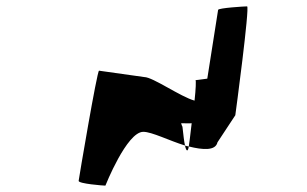

<svg xmlns="http://www.w3.org/2000/svg" viewBox="-20 -583 963 603"><path d="M227 -15C226 -6 305 0 311 0C311 0 378 -169 430 -169C457 -169 512 -141 561 -126C558 -139 556 -159 553 -185C551 -188 550 -192 549 -196C562 -196 572 -195 582 -196C578 -157 573 -124 573 -124V-123C617 -112 657 -109 663 -136L719 -221C720 -227 765 -563 756 -563C748 -563 666 -558 665 -552L631 -336C612 -333 590 -331 594 -331C596 -331 595 -303 591 -267C547 -279 460 -341 433 -341L291 -361C285 -361 228 -24 227 -15ZM561 -126C565 -107 570 -105 573 -123C569 -124 565 -124 561 -126Z"/></svg>

Font: Ampere
Style: SCCndIta
Weight: 400
Version: Version 1